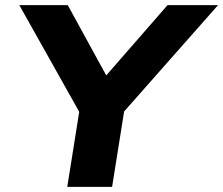

<svg xmlns="http://www.w3.org/2000/svg" viewBox="-20 -725 866 745"><path d="M241 0 299 -364 310 -251 55 -705H243L393 -431H391L630 -705H826L425 -251L473 -364L415 0Z"/></svg>

Font: Nunito Sans 7pt SemiExpanded ExtraBold
Style: Italic
Weight: 800
Width: 6
Italic angle: -9°
Designer: Vernon Adams
Foundry: Vernon Adams
Version: Version 3.101;gftools[0.9.27]